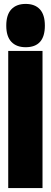

<svg xmlns="http://www.w3.org/2000/svg" viewBox="-20 -960 259 980"><path d="M111 -719Q64 -719 38 -746.5Q12 -774 12 -829Q12 -885 38 -912.5Q64 -940 111 -940Q158 -940 183.5 -912.5Q209 -885 209 -829Q209 -719 111 -719ZM22 0V-700H197V0Z"/></svg>

Font: Georama ExtraCondensed Black
Style: Regular
Weight: 900
Width: 2
Designer: Jean-Baptiste Levee
Foundry: Production Type
Version: Version 1.000